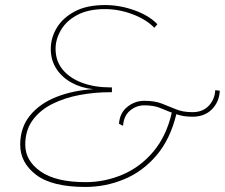

<svg xmlns="http://www.w3.org/2000/svg" viewBox="-20 -730 890 760"><path d="M318 10Q186 10 123 -38Q60 -86 60 -157Q60 -225 98.5 -272.5Q137 -320 202.5 -346Q268 -372 349 -377Q301 -382 263 -403Q225 -424 203 -458Q181 -492 181 -536Q181 -580 204.5 -619.5Q228 -659 275.5 -684.5Q323 -710 396 -710Q455 -710 513 -689Q571 -668 603 -634L591 -620Q559 -653 505 -673.5Q451 -694 395 -694Q330 -694 286.5 -671Q243 -648 221.5 -611.5Q200 -575 200 -537Q200 -488 228.5 -454Q257 -420 306 -402Q355 -384 418 -384H423V-365H415Q355 -365 295.5 -354Q236 -343 187 -318.5Q138 -294 109 -254Q80 -214 80 -157Q80 -94 140.5 -51.5Q201 -9 319 -9Q395 -9 465.5 -39Q536 -69 587.5 -130.5Q639 -192 660 -284Q636 -294 611.5 -303.5Q587 -313 551 -313Q520 -313 495 -292.5Q470 -272 467 -232L451 -240Q454 -283 484 -307Q514 -331 551 -331Q592 -331 620.5 -320Q649 -309 676.5 -297.5Q704 -286 742 -286Q782 -286 806 -311Q830 -336 832 -373L850 -371Q848 -327 819 -297.5Q790 -268 742 -268Q723 -268 707.5 -270.5Q692 -273 678 -278Q654 -179 599.5 -115Q545 -51 471.5 -20.5Q398 10 318 10Z"/></svg>

Font: Georama Extended Thin
Style: Italic
Weight: 100
Width: 7
Italic angle: -9°
Designer: Jean-Baptiste Levee
Foundry: Production Type
Version: Version 1.000